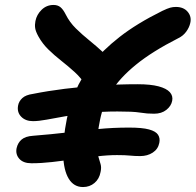

<svg xmlns="http://www.w3.org/2000/svg" viewBox="-20 -738 790 775"><path d="M315 17Q278 17 257.5 -16.5Q237 -50 235 -112Q233 -174 250 -259Q261 -314 284.5 -369.5Q308 -425 351 -480Q394 -535 463 -589Q532 -643 635 -694Q656 -704 667 -707Q678 -710 690 -710Q721 -710 737.5 -690.5Q754 -671 748 -645Q744 -627 731.5 -610Q719 -593 700 -584Q594 -530 529 -477Q464 -424 430 -370Q396 -316 384 -255Q372 -195 371.5 -160.5Q371 -126 376.5 -107.5Q382 -89 386 -75.5Q390 -62 386 -44Q381 -16 361.5 0.5Q342 17 315 17ZM107 -79Q74 -79 58 -97Q42 -115 47 -140Q52 -162 67.5 -175Q83 -188 114 -190Q189 -196 252.5 -203.5Q316 -211 375.5 -217Q435 -223 501 -223Q554 -223 581.5 -215.5Q609 -208 618 -194Q627 -180 623 -161Q618 -136 596.5 -122Q575 -108 546 -108Q523 -108 504.5 -110Q486 -112 452 -112Q413 -112 369.5 -106.5Q326 -101 280 -95Q234 -89 190.5 -84Q147 -79 107 -79ZM113 -249Q83 -249 65.5 -267Q48 -285 53 -312Q56 -329 70 -342Q84 -355 113 -359Q173 -371 241 -379.5Q309 -388 383.5 -393Q458 -398 536 -398Q588 -398 620 -389.5Q652 -381 665.5 -366Q679 -351 675 -331Q671 -310 651.5 -294.5Q632 -279 602 -279Q587 -279 574 -280Q561 -281 545.5 -283.5Q530 -286 508 -287Q486 -288 454 -288Q390 -288 337.5 -282Q285 -276 242.5 -268.5Q200 -261 168 -255Q136 -249 113 -249ZM376 -364Q362 -364 349.5 -370.5Q337 -377 327 -392Q308 -423 281.5 -447Q255 -471 227 -493Q199 -515 175 -538.5Q151 -562 135 -591Q124 -611 122 -624.5Q120 -638 123 -653Q128 -679 148 -698.5Q168 -718 196 -718Q213 -718 224 -709Q235 -700 245 -680Q261 -648 286.5 -623Q312 -598 340.5 -575Q369 -552 396 -527Q423 -502 443 -470Q452 -457 450 -439Q448 -421 436.5 -403.5Q425 -386 409 -375Q393 -364 376 -364Z"/></svg>

Font: Shantell Sans Light SemiBold
Style: Italic
Weight: 600
Italic angle: -11°
Version: Version 1.011;[c5ecc13dd]